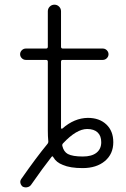

<svg xmlns="http://www.w3.org/2000/svg" viewBox="-20 -734 540 825"><path d="M251 -118.2Q246.1 -113.3 248 -106.4Q253.9 -82 271.5 -72.3Q292 -61.5 335.9 -61.5Q374 -61.5 394.5 -77.6Q415 -93.8 415 -123Q415 -150.4 399.4 -165Q383.8 -179.7 354.5 -179.7Q308.6 -179.7 251 -118.2ZM183.6 -115.2Q188.5 -121.1 187.5 -127.9Q185.5 -147.5 185.5 -172.9V-468.8Q185.5 -476.6 177.7 -476.6H90.8Q81.1 -476.6 73.7 -483.9Q66.4 -491.2 66.4 -501Q66.4 -510.7 73.7 -518.1Q81.1 -525.4 90.8 -525.4H177.7Q185.5 -525.4 185.5 -533.2V-685.5Q185.5 -697.3 193.8 -705.6Q202.1 -713.9 213.9 -713.9Q225.6 -713.9 233.9 -705.6Q242.2 -697.3 242.2 -685.5V-533.2Q242.2 -525.4 250 -525.4H421.9Q431.6 -525.4 439 -518.1Q446.3 -510.7 446.3 -501Q446.3 -491.2 439 -483.9Q431.6 -476.6 421.9 -476.6H250Q242.2 -476.6 242.2 -468.8V-183.6Q242.2 -181.6 244.1 -181.2Q246.1 -180.7 248 -181.6Q298.8 -226.6 357.4 -227.5Q407.2 -227.5 437 -199.2Q466.8 -170.9 466.8 -123Q466.8 -72.3 430.7 -42Q394.5 -11.7 335 -11.7Q281.2 -11.7 250 -25.4Q221.7 -36.1 209 -58.6Q206.1 -65.4 201.2 -59.6Q165 -13.7 113.3 60.5Q107.4 68.4 97.7 70.3Q94.7 71.3 91.8 71.3Q85 71.3 78.1 68.4Q70.3 62.5 67.9 53.2Q65.4 43.9 71.3 35.2Q136.7 -58.6 183.6 -115.2Z"/></svg>

Font: Rounded-X Mgen+ 2m light
Style: Regular
Weight: 200
Designer: [Source Han Sans]
Ryoko NISHIZUKA  (kana & ideographs); Paul D. Hunt (Latin, Greek & Cyrillic); Wenlong ZHANG  (bopomofo
Version: Version 1.059.20150602